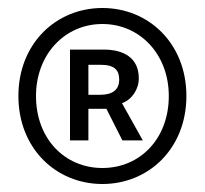

<svg xmlns="http://www.w3.org/2000/svg" viewBox="-20 -817 513 480"><path d="M236 -357C352 -357 446 -446 446 -577C446 -708 352 -797 236 -797C120 -797 26 -708 26 -577C26 -446 120 -357 236 -357ZM236 -397C142 -397 70 -470 70 -577C70 -681 142 -757 236 -757C330 -757 402 -681 402 -577C402 -470 330 -397 236 -397ZM155 -466H201V-545H246L286 -466H337L285 -559C310 -568 327 -594 327 -621C327 -674 287 -693 240 -693H155ZM201 -580V-655H232C267 -655 278 -641 278 -618C278 -593 262 -580 230 -580Z"/></svg>

Font: Spoqa Han Sans Neo Regular
Style: Regular
Weight: 400
Designer: [Spoqa Han Sans Neo] Dong-huui Kim  Younghwa Kang  Yujin Lee  [Noto Sans] Ryoko NISHIZUKA  (kana & ideographs); Paul D. 
Foundry: Spoqa (http://www.spoqa-han-sans.com)
Version: Version 1.000